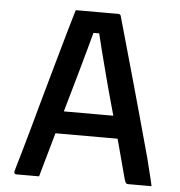

<svg xmlns="http://www.w3.org/2000/svg" viewBox="-51 -753 752 801"><g transform="rotate(5 325.0 -352.0)"><path d="M148 -279H390Q403 -279 415.5 -279Q428 -279 440 -279L471 -288L482 -236L493 -185H158Q155 -185 152.5 -186.5Q150 -188 148.5 -190.5Q147 -193 147 -196ZM142 0Q118 0 94 0Q70 0 46 0Q43 0 41 -1.5Q39 -3 38 -6Q37 -9 38 -13Q48 -47 61 -92Q74 -137 88.5 -189Q103 -241 118.5 -297.5Q134 -354 150 -410Q166 -466 181 -520Q196 -574 209.5 -620.5Q223 -667 234 -704Q279 -704 327 -704Q375 -704 412 -704Q416 -704 418.5 -702.5Q421 -701 422 -699Q423 -697 424 -693Q442 -629 461.5 -560Q481 -491 501.5 -418Q522 -345 543 -268.5Q564 -192 586 -112Q592 -85 599.5 -57Q607 -29 613 0Q591 0 565 0Q539 0 517 0Q511 0 508 -1.5Q505 -3 503.5 -7Q502 -11 499 -19Q479 -96 459 -169Q439 -242 420 -309.5Q401 -377 385.5 -436.5Q370 -496 357 -546.5Q344 -597 335 -636L366 -616H289L321 -635Q311 -597 297.5 -548.5Q284 -500 267.5 -441Q251 -382 231 -313Q211 -244 189 -166Q167 -88 142 0Z"/></g></svg>

Font: Recursive Medium
Style: Regular
Weight: 500
Version: Version 1.085